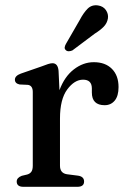

<svg xmlns="http://www.w3.org/2000/svg" viewBox="-20 -721 493 741"><path d="M206 -447.5 209.5 -373Q229 -425.5 265 -453.2Q301 -481 342 -481Q386.5 -481 412 -455.2Q437.5 -429.5 437.5 -385Q437.5 -350.5 422.8 -332.8Q408 -315 384 -315Q334.5 -315 334.5 -364V-380.5Q334 -413.5 300.5 -413.5Q267.5 -413.5 239.5 -375.8Q211.5 -338 211.5 -263.5V-81.5Q211.5 -52.5 238.5 -48.5L281.5 -43Q304.5 -39.5 304.5 -20.5Q304.5 0 278.5 0H70.5Q44.5 0 44.5 -20.5Q44.5 -35 64 -42.5L85 -47.5Q95.5 -50.5 101 -58.2Q106.5 -66 106.5 -81.5V-366Q106.5 -390.5 88 -393.5L55.5 -395Q37.5 -399 37.5 -413.5Q37.5 -428.5 60.5 -437L138.5 -464Q155 -470.5 165.5 -473.8Q176 -477 182.5 -477Q203.5 -477 206 -447.5ZM287.5 -643.5Q302.5 -672 318.5 -687.8Q334.5 -703.5 358.5 -700Q378.5 -697 388.8 -682Q399 -667 396.5 -650Q393.5 -632 380.8 -618.5Q368 -605 345.5 -591L259.5 -526.5Q253 -523.5 245.8 -523.2Q238.5 -523 234 -527.5Q228.5 -532.5 229.8 -539.2Q231 -546 235 -552.5Z"/></svg>

Font: Fraunces 9pt S050
Style: Regular
Weight: 400
Version: Version 1.000; ttfautohint (v1.8.3)